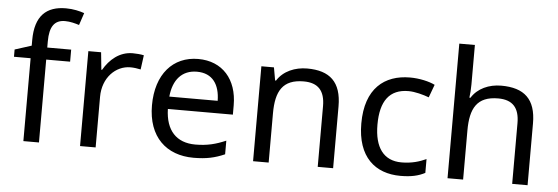

<svg xmlns="http://www.w3.org/2000/svg" viewBox="-50 -918 3136 1080"><g transform="rotate(5 1518.5 -377.5)"><path d="M332 -468V-536H197V-571C197 -655 225 -693 284 -693C313 -693 342 -685 364 -678L387 -747C361 -756 325 -765 283 -765C173 -765 109 -708 109 -570V-539L15 -509V-468H109V0H197V-468Z M679 -546C604 -546 549 -497 515 -438H511L501 -536H429V0H517V-286C517 -394 590 -466 673 -466C691 -466 714 -463 731 -459L742 -540C724 -544 699 -546 679 -546Z M1049 -546C907 -546 812 -440 812 -264C812 -85 917 10 1070 10C1143 10 1191 -1 1246 -25V-102C1190 -78 1142 -65 1074 -65C967 -65 906 -130 903 -251H1270V-304C1270 -450 1186 -546 1049 -546ZM1048 -474C1137 -474 1177 -412 1178 -321H905C914 -417 964 -474 1048 -474Z M1664 -546C1596 -546 1530 -519 1495 -463H1490L1477 -536H1406V0H1494V-278C1494 -403 1532 -472 1651 -472C1733 -472 1771 -429 1771 -343V0H1858V-349C1858 -487 1792 -546 1664 -546Z M2239 10C2300 10 2341 0 2377 -19V-97C2340 -80 2296 -66 2238 -66C2137 -66 2085 -137 2085 -266C2085 -400 2136 -469 2243 -469C2280 -469 2327 -456 2359 -444L2386 -517C2354 -533 2299 -546 2245 -546C2101 -546 1994 -463 1994 -265C1994 -75 2096 10 2239 10Z M2592 -537V-760H2504V0H2592V-277C2592 -402 2629 -472 2749 -472C2831 -472 2869 -429 2869 -343V0H2956V-349C2956 -486 2890 -545 2760 -545C2691 -545 2627 -517 2593 -462H2587C2590 -483 2592 -511 2592 -537Z"/></g></svg>

Font: Noto Sans Bhaiksuki
Style: Regular
Weight: 400
Designer: Monotype Design Team
Foundry: Monotype Imaging Inc.
Version: Version 2.002